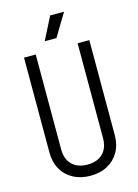

<svg xmlns="http://www.w3.org/2000/svg" viewBox="-133 -957 753 1045"><g transform="rotate(-15 244.0 -435.0)"><path d="M362 -164V-700H428V-164ZM60 -164V-700H126V-164ZM428 -165Q428 -111 405 -70.5Q382 -30 340.5 -7.5Q299 15 243 15V-48Q299 -48 330.5 -79Q362 -110 362 -165ZM60 -165H126Q126 -110 157.5 -79Q189 -48 245 -48V15Q190 15 148 -7.5Q106 -30 83 -70.5Q60 -111 60 -165ZM258 -757H192L257 -885H335Z"/></g></svg>

Font: Akshar Light
Style: Regular
Weight: 300
Designer: Tall Chai
Foundry: Tall Chai
Version: Version 1.100